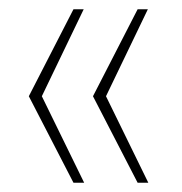

<svg xmlns="http://www.w3.org/2000/svg" viewBox="-20 -471 391 413"><path d="M70 -264 161 -78H138L42 -264L138 -451H160ZM208 -264 299 -78H276L180 -264L276 -451H298Z"/></svg>

Font: Genos ExtraLight
Style: Regular
Weight: 250
Designer: Robert E. Leuschke
Foundry: Robert E. Leuschke
Version: Version 1.010